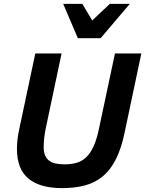

<svg xmlns="http://www.w3.org/2000/svg" viewBox="-20 -950 745 985"><path d="M619.1 -269Q602.1 -188 574.7 -133.5Q547.4 -79.1 508.1 -46.1Q468.8 -13.2 416.7 1Q364.7 15.1 298.8 15.1Q185.1 15.1 126 -33.7Q66.9 -82.5 66.9 -187Q66.9 -205.1 69.6 -232.7Q72.3 -260.3 80.1 -293.9L161.1 -675.8H295.9L214.8 -292Q209 -265.6 206.5 -239.7Q204.1 -213.9 204.1 -194.8Q204.1 -169.9 211.2 -153.1Q218.3 -136.2 231.7 -126Q245.1 -115.7 265.1 -111.3Q285.2 -106.9 311 -106.9Q345.2 -106.9 372.8 -114.7Q400.4 -122.6 422.1 -143.1Q443.8 -163.6 460 -199Q476.1 -234.4 487.8 -290L569.8 -675.8H705.1ZM402.3 -930.2 453.1 -845.2 543.5 -930.2H646L496.1 -753.9H379.4L304.2 -930.2Z"/></svg>

Font: Clear Sans
Style: Bold Italic
Weight: 700
Italic angle: -12°
Foundry: Intel Corporation
Version: Version 1.00